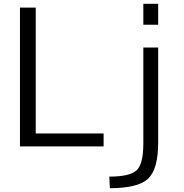

<svg xmlns="http://www.w3.org/2000/svg" viewBox="-20 -770 967 1010"><path d="M734 -640V-750H812V-640ZM558 220 555 159Q664 159 699 125.5Q734 92 734 -16V-520H812V-20Q812 120 759 170Q706 220 558 220ZM168 -730V-68H525V0H85V-730Z"/></svg>

Font: Mplus 1p
Style: Regular
Weight: 400
Version: Version 1.061